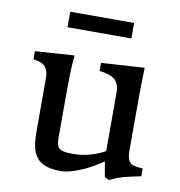

<svg xmlns="http://www.w3.org/2000/svg" viewBox="-80 -773 810 864"><g transform="rotate(10 324.5 -341.0)"><path d="M115.7 -180.7C115.7 -83 107.9 14.6 251.5 14.6C288.1 14.6 324.7 -1 336.4 -5.4C388.2 -24.4 441.9 -63 441.9 -63L454.1 6.3L473.6 16.6C527.8 -8.3 546.9 -11.2 615.2 -25.4V-60.5C574.2 -65.9 542.5 -60.5 542.5 -129.4V-260.3C542.5 -336.9 542.5 -439.5 545.4 -508.8L348.1 -496.6V-459.5C401.4 -454.1 439.9 -436 439.9 -382.3V-109.9C410.6 -91.8 352.5 -71.3 300.8 -71.3C237.8 -71.3 218.3 -75.7 218.3 -130.9V-260.3C218.3 -415 219.2 -455.1 225.1 -508.8L45.9 -496.6V-459.5C70.3 -454.6 114.7 -453.6 115.7 -388.2ZM171.4 -628.4H463.4V-699.2H171.4Z"/></g></svg>

Font: Donegal One
Style: Regular
Weight: 400
Designer: Gary Lonergan
Foundry: Sorkin Type Co.
Version: Version 1.004